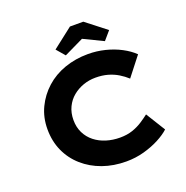

<svg xmlns="http://www.w3.org/2000/svg" viewBox="-158 -1062 1179 1218"><g transform="rotate(-20 431.5 -453.5)"><path d="M490 10Q404 10 331 -16Q258 -42 203 -90.5Q148 -139 118 -205.5Q88 -272 88 -353Q88 -432 119.5 -498Q151 -564 205.5 -613Q260 -662 333.5 -688Q407 -714 492 -714Q551 -714 607 -700Q663 -686 710.5 -661Q758 -636 791 -604L691 -476Q666 -499 635.5 -517.5Q605 -536 568 -546.5Q531 -557 485 -557Q442 -557 402.5 -543Q363 -529 331.5 -503Q300 -477 281.5 -438.5Q263 -400 263 -351Q263 -303 282 -264.5Q301 -226 334.5 -199.5Q368 -173 411.5 -159.5Q455 -146 504 -146Q551 -146 588 -158.5Q625 -171 655 -190.5Q685 -210 708 -228L789 -97Q761 -71 714.5 -46.5Q668 -22 610.5 -6Q553 10 490 10ZM358 -754 309 -811 445 -917H535L671 -811L622 -754L475 -825H505Z"/></g></svg>

Font: Lexend Giga
Style: Bold
Weight: 700
Version: Version 1.007